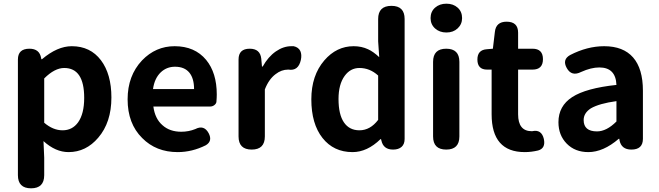

<svg xmlns="http://www.w3.org/2000/svg" viewBox="-20 -811 3575 1041"><path d="M148.4 210Q77.1 210 77.1 138.7V-168V-488.3Q77.1 -546.9 139.6 -546.9Q194.3 -546.9 203.1 -496.1L204.1 -490.2H208Q291 -560.5 369.1 -560.5Q469.7 -560.5 527.3 -484.4Q584 -409.2 584 -282.2Q584 -147.5 512.7 -64.5Q446.3 13.7 351.6 13.7Q281.2 13.7 215.8 -45.9L219.7 43.9V138.7Q219.7 210 148.4 210ZM319.3 -104.5Q372.1 -104.5 403.3 -147.5Q436.5 -194.3 436.5 -280.3Q436.5 -442.4 328.1 -442.4Q276.4 -442.4 219.7 -385.7V-265.6V-145.5Q267.6 -104.5 319.3 -104.5Z M943.4 13.7Q826.2 13.7 751 -62.5Q671.9 -140.6 671.9 -272.5Q671.9 -400.4 750 -483.4Q824.2 -560.5 926.8 -560.5Q1036.1 -560.5 1097.7 -486.3Q1155.3 -416 1155.3 -298.8Q1155.3 -281.2 1153.3 -257.8Q1151.4 -248 1141.6 -240.7Q1131.8 -233.4 1119.1 -233.4H979.5H811.5Q820.3 -167 861.3 -131.8Q900.4 -96.7 962.9 -96.7Q1002.9 -96.7 1039.1 -111.3Q1085.9 -135.7 1111.3 -88.9Q1133.8 -45.9 1095.7 -23.4Q1021.5 13.7 943.4 13.7ZM809.6 -328.1H920.9H1032.2Q1032.2 -385.7 1006.8 -417Q980.5 -449.2 928.7 -449.2Q883.8 -449.2 851.6 -418.9Q817.4 -385.7 809.6 -328.1Z M1344.7 0Q1273.4 0 1273.4 -71.3V-273.4V-488.3Q1273.4 -546.9 1334 -546.9Q1390.6 -546.9 1396.5 -493.2L1400.4 -450.2H1404.3Q1433.6 -502.9 1475.6 -532.2Q1516.6 -560.5 1559.6 -560.5Q1566.4 -560.5 1572.3 -560.5Q1598.6 -554.7 1608.4 -534.2Q1617.2 -514.6 1611.3 -486.3Q1597.7 -424.8 1543.9 -433.6Q1543 -433.6 1542 -433.6Q1505.9 -433.6 1474.6 -409.2Q1437.5 -381.8 1416 -326.2V-71.3Q1416 0 1344.7 0Z M1891.6 13.7Q1789.1 13.7 1728.5 -63Q1668 -139.6 1668 -272.5Q1668 -401.4 1738.3 -483.4Q1804.7 -560.5 1897.5 -560.5Q1940.4 -560.5 1975.6 -543.9Q2003.9 -531.2 2036.1 -501L2030.3 -586.9V-708Q2030.3 -779.3 2102.5 -779.3Q2173.8 -779.3 2173.8 -708V-389.6V-57.6Q2173.8 -29.3 2157.2 -14.6Q2140.6 0 2111.3 0Q2058.6 0 2047.9 -48.8L2045.9 -56.6H2043Q1970.7 13.7 1891.6 13.7ZM1928.7 -104.5Q1987.3 -104.5 2030.3 -161.1V-281.2V-401.4Q1985.4 -442.4 1928.7 -442.4Q1879.9 -442.4 1848.6 -399.4Q1815.4 -353.5 1815.4 -274.4Q1815.4 -190.4 1844.7 -147.5Q1874 -104.5 1928.7 -104.5Z M2399.4 0Q2328.1 0 2328.1 -71.3V-475.6Q2328.1 -546.9 2399.4 -546.9Q2470.7 -546.9 2470.7 -475.6V-273.4V-71.3Q2470.7 0 2399.4 0ZM2400.4 -634.8Q2363.3 -634.8 2338.9 -656.7Q2314.5 -678.7 2314.5 -712.9Q2314.5 -748 2338.9 -769.5Q2363.3 -791 2400.4 -791Q2437.5 -791 2461.4 -769.5Q2485.4 -748 2485.4 -712.9Q2485.4 -679.7 2461.4 -657.2Q2437.5 -634.8 2400.4 -634.8Z M2825.2 13.7Q2645.5 13.7 2645.5 -191.4V-433.6H2621.1Q2568.4 -433.6 2568.4 -488.3Q2568.4 -540 2618.2 -543.9L2652.3 -546.9L2663.1 -637.7Q2668.9 -693.4 2726.6 -693.4Q2789.1 -693.4 2789.1 -633.8V-546.9H2867.2Q2923.8 -546.9 2923.8 -490.2Q2923.8 -433.6 2867.2 -433.6H2789.1V-312.5V-191.4Q2789.1 -99.6 2863.3 -99.6Q2864.3 -99.6 2865.2 -99.6Q2916 -111.3 2928.7 -57.6Q2939.5 -6.8 2897.5 4.9Q2860.4 13.7 2825.2 13.7Z M3169.9 13.7Q3097.7 13.7 3052.7 -32.2Q3007.8 -78.1 3007.8 -148.4Q3007.8 -236.3 3082.5 -284.7Q3157.2 -333 3322.3 -350.6Q3318.4 -445.3 3229.5 -445.3Q3184.6 -445.3 3130.9 -420.9Q3079.1 -394.5 3052.7 -442.4Q3027.3 -488.3 3071.3 -512.7Q3164.1 -560.5 3255.9 -560.5Q3359.4 -560.5 3412.6 -499.5Q3465.8 -438.5 3465.8 -319.3V-159.2V-58.6Q3465.8 0 3403.3 0Q3348.6 0 3338.9 -50.8L3337.9 -58.6H3335Q3251 13.7 3169.9 13.7ZM3216.8 -98.6Q3268.6 -98.6 3322.3 -152.3V-262.7Q3229.5 -250 3183.6 -223.6Q3144.5 -198.2 3144.5 -160.2Q3144.5 -98.6 3216.8 -98.6Z"/></svg>

Font: Bpmf GenSen Rounded B
Style: B
Weight: 700
Foundry: But Ko
Version: Version 1.320